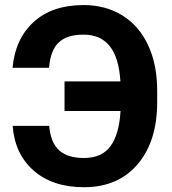

<svg xmlns="http://www.w3.org/2000/svg" viewBox="-20 -741 690 770"><path d="M177.2 -236.3Q183.6 -167.5 217.8 -137.5Q252 -107.4 316.9 -107.4Q388.7 -107.4 423.3 -155Q458 -202.6 463.4 -295.9H238.8V-414.6H462.9Q457 -509.8 420.2 -555.9Q383.3 -602.1 314.9 -602.1Q248.5 -602.1 215.3 -570.6Q182.1 -539.1 176.8 -469.2H30.3Q41 -585.9 115.5 -653.3Q189.9 -720.7 314.9 -720.7Q403.8 -720.7 470.9 -679Q538.1 -637.2 574.2 -559.3Q610.4 -481.4 610.4 -377.9V-331.5Q610.4 -174.3 532 -82.3Q453.6 9.8 316.9 9.8Q190.9 9.8 115 -56.9Q39.1 -123.5 30.8 -236.3Z"/></svg>

Font: RobotoInd
Style: Bold
Weight: 700
Designer: Google
Version: Version 2.001150; 2014